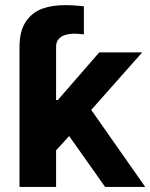

<svg xmlns="http://www.w3.org/2000/svg" viewBox="-20 -737 593 757"><path d="M252.6 -200.7 201.1 -144V0H56.9V-516.5H201.1V-342.6H208L371.1 -530.3H540.6L339.7 -303.7L552.6 0H394.4ZM56.9 -464.1V-551.6Q56.9 -615.3 82.1 -651.9Q107.3 -688.6 146.5 -702.7Q185.7 -716.8 236.9 -716.8Q267.3 -716.8 301.1 -713.2L310.7 -711.8V-601.2Q309.2 -601.2 307.7 -601.7Q306.1 -602.2 303.6 -602.2Q285.3 -604.2 274.9 -604.2Q254.3 -604.2 238 -599.5Q221.8 -594.8 211.4 -583.3Q201.1 -571.8 201.1 -551.6V-464.1Z"/></svg>

Font: Pretendard JP Variable
Style: Regular
Weight: 400
Designer: Base glyphs from Inter by Rasmus Andersson; Hangul glyphs from Noto Sans CJK(Source Han Sans) by Jang Soo-young and Kang
Foundry: Kil Hyung-jin
Version: Version 1.307;Glyphs 3.2 (3192)